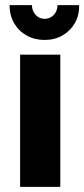

<svg xmlns="http://www.w3.org/2000/svg" viewBox="-20 -725 327 745"><path d="M58 0V-513H214V0ZM153 -570Q114 -570 83 -587.5Q52 -605 34.5 -635.5Q17 -666 17 -705H104Q104 -683 118 -667.5Q132 -652 153 -652Q174 -652 188.5 -667Q203 -682 203 -705H287Q288 -666 270.5 -635.5Q253 -605 222.5 -587.5Q192 -570 153 -570Z"/></svg>

Font: MuseoModerno
Style: Bold
Weight: 700
Designer: Pablo Cosgaya, Héctor Gatti, Marcela Romero, and the Authors of The MuseoModerno Project.
Foundry: Omnibus-Type Team
Version: Version 1.001